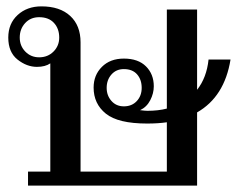

<svg xmlns="http://www.w3.org/2000/svg" viewBox="-20 -583 744 603"><path d="M68 -44H138V-384Q122 -373 96 -373Q64 -373 35 -396Q6 -419 6 -465Q6 -509 35.5 -536Q65 -563 110 -563Q168 -563 200.5 -533Q233 -503 233 -450V-44H504V-199Q477 -195 442 -195Q351 -195 312.5 -226Q274 -257 274 -308Q274 -347 300 -373Q326 -399 369 -399Q414 -399 438.5 -374.5Q463 -350 463 -312Q463 -290 452 -268.5Q441 -247 420 -237Q436 -235 443 -235Q477 -235 504 -242V-553H599V-301Q629 -339 635 -396H704Q685 -279 599 -230V0H68ZM166 -465Q166 -493 149.5 -511Q133 -529 103 -529Q76 -529 59 -510.5Q42 -492 42 -465Q42 -439 59.5 -421Q77 -403 103 -403Q130 -403 148 -421Q166 -439 166 -465ZM425 -307Q425 -333 410.5 -349.5Q396 -366 369 -366Q345 -366 330 -349Q315 -332 315 -307Q315 -283 330 -266Q345 -249 369 -249Q394 -249 409.5 -265.5Q425 -282 425 -307Z"/></svg>

Font: TavirajRegular
Style: Regular
Weight: 400
Designer: Katatrad Team
Foundry: CadsonDemak
Version: Version 1.000